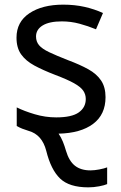

<svg xmlns="http://www.w3.org/2000/svg" viewBox="-20 -566 519 826"><path d="M360 240Q278 240 238.5 202Q199 164 179 83Q161 13 103 -3Q87 -8 75.5 -12.5Q64 -17 52 -24V-104Q84 -88 129.5 -74.5Q175 -61 222 -61Q289 -61 319 -82.5Q349 -104 349 -140Q349 -160 338 -176Q327 -192 298.5 -208Q270 -224 217 -244Q165 -264 128 -284Q91 -304 71 -332Q51 -360 51 -404Q51 -472 106.5 -509Q162 -546 252 -546Q301 -546 343.5 -536.5Q386 -527 423 -510L393 -440Q359 -454 322 -464Q285 -474 246 -474Q192 -474 163.5 -456.5Q135 -439 135 -409Q135 -387 148 -371.5Q161 -356 191.5 -341.5Q222 -327 273 -307Q324 -288 360 -268Q396 -248 415 -219.5Q434 -191 434 -148Q434 -73 380.5 -33Q327 7 232 9Q243 25 250.5 43.5Q258 62 264 83Q277 127 302.5 147Q328 167 369 167Q386 167 407 163Q428 159 441 154V226Q430 231 406.5 235.5Q383 240 360 240Z"/></svg>

Font: Noto IKEA Latin
Style: Regular
Weight: 400
Designer: Monotype Design Team
Foundry: Monotype Imaging Inc.
Version: Version 1.0